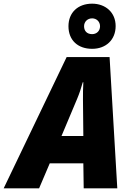

<svg xmlns="http://www.w3.org/2000/svg" viewBox="-79 -1026 722 1046"><path d="M423 -760C498 -760 551 -809 551 -884C551 -959 495 -1006 423 -1006C346 -1006 294 -958 294 -883C294 -807 345 -760 423 -760ZM423 -840C395 -840 379 -857 379 -883C379 -908 398 -926 423 -926C447 -926 466 -908 466 -883C466 -857 447 -840 423 -840ZM-59 0H134L192 -136H375L377 0H560L518 -715H284ZM256 -285 341 -487C354 -518 363 -546 372 -578H375C373 -546 373 -515 373 -483L375 -285Z"/></svg>

Font: Noto Sans SemiCondensed Black
Style: Italic
Weight: 900
Width: 4
Italic angle: -12°
Designer: Monotype Design Team
Foundry: Monotype Imaging Inc.
Version: Version 2.013